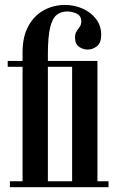

<svg xmlns="http://www.w3.org/2000/svg" viewBox="-20 -776 490 796"><path d="M21 0V-24.5H73.5V-499H12V-523.5H73.5V-559Q73.5 -624.5 97.8 -668.2Q122 -712 162 -733.8Q202 -755.5 249.5 -755.5Q288.5 -755.5 322.8 -740.2Q357 -725 378.2 -697.2Q399.5 -669.5 399.5 -631.5Q399.5 -597.5 381.5 -584Q363.5 -570.5 344 -570.5Q324 -570.5 307.5 -582.2Q291 -594 291 -621Q291 -636.5 297.5 -646.2Q304 -656 310.5 -665Q317 -674 317 -687Q317 -710.5 297.8 -719.5Q278.5 -728.5 259 -728.5Q233 -728.5 215 -714.2Q197 -700 187.8 -661.5Q178.5 -623 178.5 -550.5V-523.5H384V-24.5H430V0ZM279 -24.5V-499H178.5V-24.5Z"/></svg>

Font: Imbue 50pt SemiBold
Style: Regular
Weight: 600
Designer: Tyler Finck
Foundry: Etcetera Type Company
Version: Version 1.102; ttfautohint (v1.8.3)